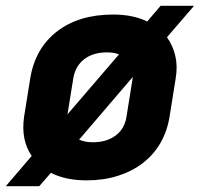

<svg xmlns="http://www.w3.org/2000/svg" viewBox="-50 -610 687 660"><path d="M-30 30 59 -74Q21 -129 33 -210L54 -341Q71 -444 146 -502Q221 -560 339 -560Q408 -560 456 -536L502 -590H617L524 -482Q544 -454 552.5 -418.5Q561 -383 554 -341L533 -210Q525 -159 501.5 -118.5Q478 -78 441 -49.5Q404 -21 355 -5.5Q306 10 248 10Q175 10 125 -16L85 30ZM222 -130Q242 -121 269 -121Q317 -121 348 -144.5Q379 -168 385 -210L406 -341V-345ZM359 -423Q342 -430 318 -430Q270 -430 239.5 -406.5Q209 -383 202 -341L182 -217Z"/></svg>

Font: JetBrains Mono ExtraBold
Style: Italic
Weight: 800
Designer: Philipp Nurullin, Konstantin Bulenkov
Foundry: JetBrains
Version: Version 1.000; ttfautohint (v1.8.3)